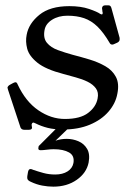

<svg xmlns="http://www.w3.org/2000/svg" viewBox="-20 -474 500 719"><path d="M409.8 -310Q403.8 -307 400.8 -307Q393.8 -307 390.8 -313Q367.8 -352.2 345 -374.4Q322.2 -396.5 295 -405.9Q267.8 -415.2 232.5 -415.2Q199 -415.2 174.9 -400Q150.8 -384.8 146.8 -361.2Q141.2 -331 155.9 -313.5Q170.5 -296 196.5 -286.5Q222.5 -277 252.2 -268.8Q283.5 -260.8 315.8 -251Q348 -241.2 374.4 -226.1Q400.8 -211 414 -186.1Q427.2 -161.2 419.5 -123.2Q413 -86.8 386.4 -56Q359.8 -25.2 316.5 -7.1Q273.2 11 216.2 11Q183.2 11 158.5 4.8Q133.8 -1.5 113 -12Q107.2 -15 106 -15Q100 -15 99 -9Q98 -8 98.5 -6Q99 -4 99 -2Q100 4 100 5Q99 12 88 12H71Q61 12 57 4L10 -138Q8 -144 8 -146Q10 -153 18 -157L29 -163Q35.2 -166 38 -166Q43 -166 46 -158Q76.2 -93.2 123.8 -60.9Q171.2 -28.5 223 -28.5Q280.5 -28.5 310.1 -51.2Q339.8 -74 345.5 -105Q350.2 -128 339.1 -143.1Q328 -158.2 307.9 -168Q287.8 -177.8 263.8 -184.2Q239.8 -190.8 218 -196.8Q150.8 -214.2 119.8 -239.4Q88.8 -264.5 81.8 -291.8Q74.8 -319 79.8 -343.5Q87.5 -386 127.5 -418.5Q167.5 -451 239.8 -451Q282.8 -451 313.5 -440.5Q344.2 -430 355.2 -422Q359.2 -420 361.2 -420Q364.2 -420 364.2 -423Q365.2 -425 364.2 -428Q363.2 -431 363.2 -435Q362.2 -439 362.2 -441.5Q362.2 -444 362.2 -445Q364.2 -454 374 -454H386.5Q394.5 -454 397.2 -444L427.8 -333Q428.5 -330 428.1 -328Q427.8 -326 427.8 -324Q426.8 -318 418.8 -314ZM211 -13.2Q214.8 -17.5 218.5 -19.9Q222.2 -22.2 227.2 -22.2H243.2Q255.2 -22.2 254 -14.2Q253.2 -10.2 248 -5.2L187.8 53Q206.8 46 229.8 46Q252.8 46 273.8 55Q294.8 64 306.2 83.5Q317.8 103 311.8 135Q303.8 174 267.2 199.5Q230.8 225 179.8 225Q159.8 225 138.2 221Q116.8 217 95.8 207Q83.8 202 82.4 195Q81 188 84.5 172Q86.5 159 94 159Q97 159 99.4 159.9Q101.8 160.8 103.5 161.8Q122.2 168.2 142.9 173.9Q163.5 179.5 186.8 179.5Q214.5 179.5 232.9 167.9Q251.2 156.2 255 136.5Q259.8 109 238.6 96.9Q217.5 84.8 181 84.8Q170 84.8 155.5 86.6Q141 88.5 132 88.5Q121.8 88.5 123.8 79.2Q123.8 76.5 124.6 74.1Q125.5 71.8 128.2 69.8Z"/></svg>

Font: Young Serif Light
Style: Italic
Weight: 300
Italic angle: -10.979°
Designer: Bastien Sozeau
Foundry: NBR — Bastien Sozeau
Version: Version 5.001